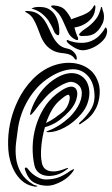

<svg xmlns="http://www.w3.org/2000/svg" viewBox="-20 -712 430 735"><path d="M306 -408Q314 -398 318.5 -383Q323 -368 322 -350.5Q321 -333 314 -314Q307 -295 292 -277Q263 -243 228.5 -224.5Q194 -206 166 -206Q149 -206 166 -212Q175 -215 187.5 -221.5Q200 -228 214 -237.5Q228 -247 242.5 -260Q257 -273 269 -290Q289 -318 292.5 -344.5Q296 -371 282 -385Q270 -397 254 -398.5Q238 -400 206 -381Q177 -364 154 -339Q131 -314 111 -286Q100 -272 96.5 -272Q93 -272 99 -290Q111 -325 132.5 -355Q154 -385 184 -406Q206 -421 224.5 -427Q243 -433 258.5 -432Q274 -431 286 -424.5Q298 -418 306 -408ZM360 -338Q356 -314 347.5 -297.5Q339 -281 328.5 -269.5Q318 -258 307.5 -251Q297 -244 289 -238Q285 -235 283 -237Q281 -239 286 -244Q304 -259 322.5 -284.5Q341 -310 342 -341Q342 -394 316 -422Q290 -450 251 -446.5Q212 -443 170 -416Q143 -399 122.5 -376.5Q102 -354 87 -328.5Q72 -303 62.5 -276Q53 -249 49 -222Q45 -196 41.5 -166Q38 -136 41.5 -107Q45 -78 60 -51.5Q75 -25 107 -6Q112 -3 117.5 -2Q123 -1 123 0Q123 2 118 2.5Q113 3 107 1Q82 -4 64.5 -19.5Q47 -35 36 -55Q25 -75 19 -97Q13 -119 12 -137Q6 -216 34 -293Q40 -309 49.5 -329Q59 -349 73 -369.5Q87 -390 106 -409.5Q125 -429 149 -444Q172 -458 197 -465Q222 -472 247 -471.5Q272 -471 294 -462.5Q316 -454 333 -437Q348 -421 356.5 -396Q365 -371 360 -338ZM269 -374Q281 -360 272 -330.5Q263 -301 230 -271Q212 -254 195 -243.5Q178 -233 152 -225Q141 -187 138 -150Q135 -113 140 -90Q141 -81 146.5 -72.5Q152 -64 162.5 -59.5Q173 -55 190 -56Q207 -57 232 -67Q239 -70 240.5 -68.5Q242 -67 234 -62Q216 -48 196 -42.5Q176 -37 158.5 -39Q141 -41 128.5 -51Q116 -61 112 -78Q104 -113 105 -151Q106 -189 116.5 -226Q127 -263 146.5 -295.5Q166 -328 195 -351Q249 -394 269 -374ZM259 -55Q252 -45 241.5 -35.5Q231 -26 217.5 -18.5Q204 -11 189.5 -6Q175 -1 160 -1Q134 -1 111.5 -12.5Q89 -24 77 -59Q75 -63 75 -66.5Q75 -70 77 -70Q81 -72 85 -67.5Q89 -63 93 -58Q104 -45 121.5 -35Q139 -25 155 -25Q185 -25 207 -34Q229 -43 249 -58Q254 -61 260.5 -64Q267 -67 259 -55ZM245 -347Q241 -355 216 -334Q193 -316 179.5 -292.5Q166 -269 156 -241Q175 -250 191 -261.5Q207 -273 221 -284Q236 -297 243 -318Q250 -339 245 -347ZM388 -581Q386 -570 374.5 -557.5Q363 -545 347 -535.5Q331 -526 312.5 -521.5Q294 -517 279 -523Q271 -526 262.5 -531Q254 -536 247.5 -541Q241 -546 237.5 -550.5Q234 -555 236 -558Q238 -560 242.5 -557.5Q247 -555 251 -554Q278 -546 304 -548.5Q330 -551 353 -569Q360 -575 368.5 -585Q377 -595 381 -603Q384 -608 385 -607Q390 -602 390 -594Q390 -586 388 -581ZM85 -670Q110 -669 125 -659Q140 -649 150 -634.5Q160 -620 167.5 -602.5Q175 -585 183.5 -569.5Q192 -554 204.5 -542Q217 -530 238 -526Q251 -523 258.5 -516.5Q266 -510 270 -503Q274 -496 274 -490Q274 -484 273 -484Q268 -483 266.5 -486Q265 -489 261 -493.5Q257 -498 249 -502Q241 -506 225 -508Q197 -510 180 -520Q163 -530 152.5 -544Q142 -558 135.5 -575Q129 -592 122.5 -608.5Q116 -625 107.5 -639.5Q99 -654 83 -663Q78 -665 76.5 -668Q75 -671 85 -670ZM176 -688Q176 -691 181.5 -691Q187 -691 188 -691Q216 -689 230.5 -672.5Q245 -656 253 -638Q262 -642 273 -645.5Q284 -649 295 -653.5Q306 -658 315.5 -663.5Q325 -669 331 -677Q334 -680 337.5 -686.5Q341 -693 343 -692Q344 -692 345 -688.5Q346 -685 344 -674Q341 -654 329.5 -641Q318 -628 305 -620.5Q292 -613 280.5 -610Q269 -607 265 -607Q269 -591 272 -583Q275 -575 276.5 -572Q278 -569 278.5 -568Q279 -567 279 -564Q280 -557 272 -559Q250 -568 240.5 -588.5Q231 -609 221 -632Q213 -650 203 -661.5Q193 -673 176 -686ZM102 -680Q109 -684 118.5 -685Q128 -686 139 -685Q158 -684 171.5 -674.5Q185 -665 193 -650.5Q201 -636 204.5 -618.5Q208 -601 207 -585Q207 -583 206 -580Q205 -577 203 -577Q192 -578 185 -596Q178 -614 165 -634Q154 -649 139.5 -660.5Q125 -672 105 -678H103Q100 -678 102 -680ZM292 -574Q284 -575 283 -578.5Q282 -582 287 -586Q294 -594 305 -601Q316 -608 327 -617.5Q338 -627 348 -640Q358 -653 364 -674Q366 -679 366 -682.5Q366 -686 369 -685Q371 -685 373 -673Q378 -662 378 -648Q378 -634 373 -623Q365 -606 356 -596Q347 -586 337 -581Q327 -576 315.5 -575Q304 -574 292 -574Z"/></svg>

Font: mr_AkronimG
Style: Regular
Weight: 400
Version: Version 1.002 April 14, 2020